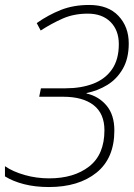

<svg xmlns="http://www.w3.org/2000/svg" viewBox="-20 -744 540 774"><path d="M177 10Q122 10 77 -1.5Q32 -13 0 -33V-74Q32 -52 79.5 -38.5Q127 -25 178 -25Q278 -25 339.5 -73Q401 -121 401 -219Q401 -286 357.5 -320Q314 -354 235 -354H138L145 -388H244Q307 -388 355.5 -406.5Q404 -425 431.5 -464.5Q459 -504 459 -566Q459 -622 425.5 -655.5Q392 -689 334 -689Q278 -689 233.5 -669.5Q189 -650 144 -621L128 -651Q175 -684 225.5 -704Q276 -724 340 -724Q416 -724 457.5 -680Q499 -636 499 -569Q499 -508 475 -466.5Q451 -425 412.5 -401.5Q374 -378 329 -369V-367Q378 -356 409.5 -318.5Q441 -281 441 -218Q441 -106 369 -48Q297 10 177 10Z"/></svg>

Font: Noto Sans Disp ExtLt
Style: Italic
Weight: 200
Italic angle: -12°
Designer: Monotype Design Team
Foundry: Monotype Imaging Inc.
Version: Version 2.000;GOOG;noto-source:20170915:90ef993387c0